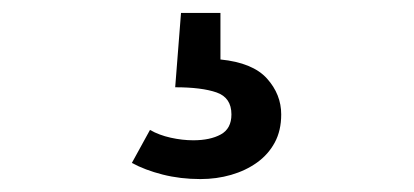

<svg xmlns="http://www.w3.org/2000/svg" viewBox="-20 -36 640 297"><path d="M338 141Q338 115 315 107Q292 99 251 99L260 -16H321V56Q371 61 393 85.5Q415 110 415 141Q415 166 405 184.5Q395 203 377.5 215.5Q360 228 337.5 234.5Q315 241 290 241Q259 241 231.5 234Q204 227 184 216L212 165Q226 173 244 177Q262 181 279 181Q305 181 321.5 172Q338 163 338 141Z"/></svg>

Font: Wlorlttqgufhjawjgtejqphaquk
Style: Regular
Weight: 400
Monospace: yes
Designer: Carrois Corporate & Edenspiekermann
Foundry: Carrois Corporate GbR & Edenspiekermann AG
Version: Version 2.001